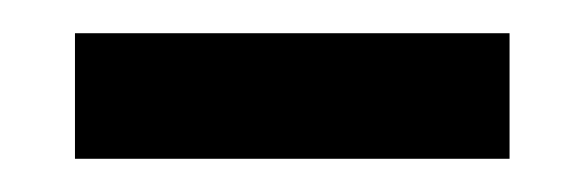

<svg xmlns="http://www.w3.org/2000/svg" viewBox="-20 -330 350 115"><path d="M285.2 -310.1V-234.9H24.9V-310.1Z"/></svg>

Font: Sitara
Style: Regular
Weight: 400
Designer: Neelakash Kshetrimayum
Foundry: Neelakash Kshetrimayum
Version: Version 1.000;PS Version 1.000;PS 1.0;hotconv 1.;hotconv 1.0